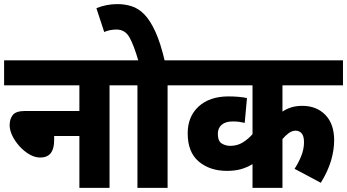

<svg xmlns="http://www.w3.org/2000/svg" viewBox="-20 -916 1692 936"><path d="M0 -622H596V-500H514V0H367V-253H244V-232Q244 -148 176 -148Q150 -148 124 -163Q98 -178 76 -202Q54 -226 40.5 -253.5Q27 -281 27 -306Q27 -335 42 -355Q57 -375 104 -375H367V-500H0Z M797 -500V0H650V-500H582V-622H879V-500ZM656 -615Q632 -698 610.5 -735Q589 -772 548 -772Q515 -772 488 -760L450 -876Q498 -896 553 -896Q589 -896 622 -885.5Q655 -875 683.5 -846Q712 -817 737.5 -761.5Q763 -706 784 -615Z M1652 -500H1357V-372Q1378 -386 1401.5 -393Q1425 -400 1454 -400Q1523 -400 1566 -356Q1609 -312 1609 -232Q1609 -185 1594 -133.5Q1579 -82 1544 -25L1416 -93Q1436 -124 1449 -156.5Q1462 -189 1462 -223Q1462 -253 1450.5 -266Q1439 -279 1421 -279Q1404 -279 1387.5 -267Q1371 -255 1357 -238V0H1211V-116Q1183 -99 1153.5 -91Q1124 -83 1086 -83Q1003 -83 949 -128.5Q895 -174 895 -266Q895 -348 948.5 -397Q1002 -446 1094 -446Q1146 -446 1184 -438L1173 -317Q1161 -320 1146.5 -322Q1132 -324 1115 -324Q1080 -324 1061 -308Q1042 -292 1042 -264Q1042 -228 1061 -216.5Q1080 -205 1102 -205Q1137 -205 1163.5 -221.5Q1190 -238 1211 -262V-500H865V-622H1652Z"/></svg>

Font: Noto Sans Devanagari SemiCondensed ExtraBold
Style: Regular
Weight: 800
Width: 4
Designer: Jelle Bosma - Monotype Design Team
Foundry: Monotype Imaging Inc.
Version: Version 2.004; ttfautohint (v1.8.4.7-5d5b)